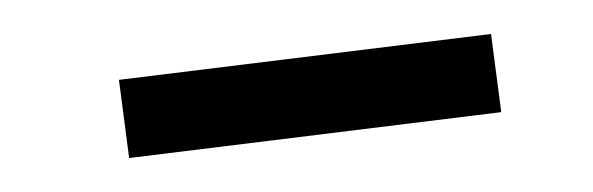

<svg xmlns="http://www.w3.org/2000/svg" viewBox="-20 -335 349 113"><path d="M50 -288 269 -315 275 -269 56 -242Z"/></svg>

Font: Piazzolla Thin ExtraLight
Style: Italic
Weight: 250
Italic angle: -11.3°
Version: Version 2.005